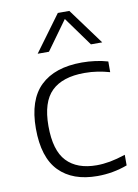

<svg xmlns="http://www.w3.org/2000/svg" viewBox="-90 -868 673 937"><g transform="rotate(-10 246.0 -399.0)"><path d="M316.5 9.5Q194 9.5 127 -59Q60 -127.5 60 -270.5Q60 -412.5 131.2 -481Q202.5 -549.5 336.5 -549.5Q370 -549.5 403.2 -545Q436.5 -540.5 465 -532V-479Q435 -487.5 404.8 -492.2Q374.5 -497 340 -497Q231.5 -497 177 -444Q122.5 -391 122.5 -272Q122.5 -151 173.8 -97Q225 -43 322 -43Q353.5 -43 388 -49.2Q422.5 -55.5 465 -69.5V-17Q393.5 9.5 316.5 9.5ZM132 -629 263.5 -808H320.5L452 -629H396L292 -773L188 -629Z"/></g></svg>

Font: Encode Sans Expanded Light
Style: Regular
Weight: 300
Width: 7
Designer: Multiple Designers
Foundry: Impallari Type
Version: Version 3.000; ttfautohint (v1.8.3) -l 8 -r 50 -G 200 -x 14 